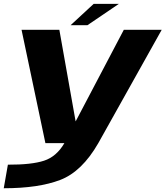

<svg xmlns="http://www.w3.org/2000/svg" viewBox="-44 -744 861 998"><path d="M192 0H467L796.5 -589H599.5L349.5 -113.5H349L264.5 -589H68ZM-24.5 234.5Q156.5 234.5 269.2 191.2Q382 148 467 0L291 -0.5Q250 70 185.2 91.2Q120.5 112.5 -3 112ZM323 -613H410.5L574 -724H443Z"/></svg>

Font: Anybody Expanded
Style: Bold Italic
Weight: 700
Width: 7
Italic angle: -10°
Version: Version 1.113;gftools[0.9.25]